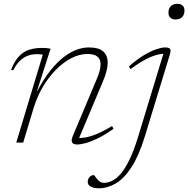

<svg xmlns="http://www.w3.org/2000/svg" viewBox="-20 -750 990 1010"><path d="M49.5 -380.5 38 -382Q56.5 -430 81 -455Q105.5 -480 135.5 -489Q165.5 -498 201 -498Q208.5 -498 217 -497.5Q225.5 -497 233.2 -496Q241 -495 246 -493.5L174.5 -271H176Q209.5 -334 244.2 -377.8Q279 -421.5 314 -448.8Q349 -476 382.5 -488.2Q416 -500.5 446.5 -500.5Q499 -500.5 522.8 -479.5Q546.5 -458.5 546.5 -420.5Q546.5 -400.5 540.2 -375.8Q534 -351 522 -323L389.5 -8L379 -24.5Q399.5 -22.5 425.2 -26.2Q451 -30 486.5 -44.2Q522 -58.5 569.5 -87L577 -72.5Q531.5 -40 494.5 -22.2Q457.5 -4.5 430.5 2.8Q403.5 10 386 10Q364.5 10 359 -1.5Q353.5 -13 364 -37L488 -332Q498.5 -356.5 503.8 -376.2Q509 -396 509 -411.5Q509 -439 492 -452.5Q475 -466 440 -466Q399 -466 356.8 -444.8Q314.5 -423.5 276 -385Q237.5 -346.5 206.5 -294.8Q175.5 -243 157 -182L102 0H65.5L205 -462Q199 -464 190.2 -464.5Q181.5 -465 173 -465Q145 -465 122.2 -455.2Q99.5 -445.5 81.5 -426.8Q63.5 -408 49.5 -380.5ZM866 -683.5Q866 -698 871.8 -708.2Q877.5 -718.5 888 -724.2Q898.5 -730 913 -730Q930.5 -730 940.5 -720.8Q950.5 -711.5 950.5 -694Q950.5 -680 944.8 -669.5Q939 -659 928.5 -653.2Q918 -647.5 903 -647.5Q886 -647.5 876 -657.2Q866 -667 866 -683.5ZM741.5 -31Q710.5 69.5 672 129Q633.5 188.5 589.8 214.5Q546 240.5 499.5 240.5Q474 240.5 457.8 231.8Q441.5 223 441.5 207Q441.5 192.5 450.8 181.8Q460 171 473.5 171Q475.5 171 480 177.8Q484.5 184.5 492 193.5Q499.5 202 508 207Q516.5 212 526 212Q547.5 212 570.2 201Q593 190 616 163Q639 136 662 88Q685 40 707.5 -33.5L843.5 -480.5L852.5 -466.5Q832 -468 806.5 -461.8Q781 -455.5 747 -438Q713 -420.5 667 -386.5L658 -400.5Q702 -439 739 -460.8Q776 -482.5 803.8 -491.5Q831.5 -500.5 848 -500.5Q863 -500.5 869.8 -496.8Q876.5 -493 877 -484.2Q877.5 -475.5 873 -461.5Z"/></svg>

Font: Newsreader 9pt ExtraLight
Style: Italic
Weight: 250
Italic angle: -17°
Designer: Hugues Gentile
Foundry: Production Type
Version: Version 1.003